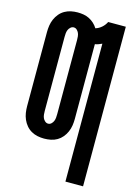

<svg xmlns="http://www.w3.org/2000/svg" viewBox="-140 -816 780 1104"><g transform="rotate(15 250.0 -264.0)"><path d="M364 215V-606Q354 -601 344 -597.5Q334 -594 323 -592V-147Q323 -127 320 -107.5Q317 -88 309 -69.5Q301 -51 288 -35.5Q275 -20 258 -10Q241 0 221 4Q201 8 181 8Q161 8 141.5 4Q122 0 104.5 -10Q87 -20 74 -35.5Q61 -51 53 -69.5Q45 -88 42 -107.5Q39 -127 39 -147V-588Q39 -608 42 -627.5Q45 -647 53 -665.5Q61 -684 74 -699.5Q87 -715 104.5 -725Q122 -735 141.5 -739Q161 -743 181 -743Q199 -743 216.5 -740Q234 -737 250 -729Q266 -721 279.5 -708.5Q293 -696 302 -681Q322 -687 338.5 -701.5Q355 -716 364 -735H469V215ZM181 -81Q192 -81 200 -88.5Q208 -96 212 -105.5Q216 -115 217 -126Q218 -137 218 -147V-588Q218 -598 217 -609Q216 -620 212 -629.5Q208 -639 200 -646.5Q192 -654 181 -654Q171 -654 162.5 -646.5Q154 -639 150 -629.5Q146 -620 145 -609Q144 -598 144 -588V-147Q144 -137 145 -126Q146 -115 150 -105.5Q154 -96 162.5 -88.5Q171 -81 181 -81Z"/></g></svg>

Font: Iosevka Term Curly Extrabold
Style: Regular
Weight: 800
Designer: Belleve Invis
Foundry: Belleve Invis
Version: Version 32.3.0